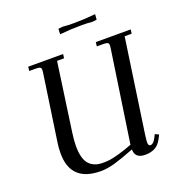

<svg xmlns="http://www.w3.org/2000/svg" viewBox="-152 -978 1022 1108"><g transform="rotate(-20 359.5 -423.5)"><path d="M86.9 -676.8 89.8 -702.1H304.2L300.8 -676.8H257.8L198.2 -254.9Q191.9 -208 191.9 -179.2Q191.9 -99.1 221.4 -66.2Q251 -33.2 305.2 -33.2Q327.6 -33.2 346.4 -35.4Q365.2 -37.6 403.1 -47.9Q440.9 -58.1 490.2 -77.1L573.2 -637.2Q575.2 -650.9 575.2 -655.8Q575.2 -668.5 568.4 -672.6Q561.5 -676.8 543 -676.8H502L504.9 -702.1H719.2L715.8 -676.8H672.9L589.8 -104Q585 -68.8 585 -58.1Q585 -35.2 598.1 -35.2Q616.7 -35.2 631.8 -64.9L643.1 -86.9L666 -76.2L654.8 -54.2Q636.7 -19 611.1 -6.1Q585.4 6.8 551.8 6.8Q488.8 6.8 488.8 -48.8Q411.1 -18.6 364.5 -5.4Q317.9 7.8 279.8 7.8Q94.2 7.8 94.2 -168Q94.2 -203.1 99.1 -232.9L158.2 -637.2Q160.2 -650.9 160.2 -655.8Q160.2 -668.5 153.3 -672.6Q146.5 -676.8 127.9 -676.8ZM327.1 -814.9 328.1 -842.8 329.1 -848.1 356 -851.1Q382.8 -848.1 423.8 -848.1Q489.3 -848.1 556.2 -855L554.2 -827.1L553.2 -821.8L525.9 -818.8Q499 -821.8 459 -821.8Q393.6 -821.8 327.1 -814.9Z"/></g></svg>

Font: Dihjauti
Style: Bold Italic
Weight: 700
Italic angle: -9°
Designer: T. Christopher White
Version: Version 3.0.0